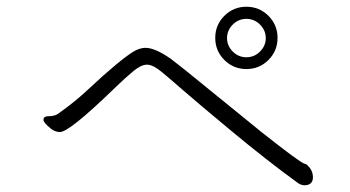

<svg xmlns="http://www.w3.org/2000/svg" viewBox="-20 -666 1040 570"><path d="M804 -553.5Q804 -592 777 -619Q750 -646 711.5 -646Q673 -646 646 -619Q619 -592 619 -553.5Q619 -515 646 -488Q673 -461 711.5 -461Q750 -461 777 -488Q804 -515 804 -553.5ZM769 -553Q769 -530 752 -513Q735 -496 711.5 -496Q688 -496 671 -513Q654 -530 654 -553Q654 -576 671 -593Q688 -610 711.5 -610Q735 -610 752 -593Q769 -576 769 -553ZM884 -180Q871 -183 755 -275Q715 -307 613.5 -390Q512 -473 489 -490Q441 -524 412 -524Q395 -524 376.5 -513Q358 -502 323 -473Q288 -444 245 -403.5Q202 -363 152 -328Q142 -321 124 -321Q109 -321 109 -310Q109 -302 131 -284Q144 -274 158 -274Q186 -274 322 -406Q353 -436 376 -455Q399 -474 416.5 -474Q434 -474 460 -452.5Q486 -431 526 -396Q566 -361 669 -275.5Q772 -190 860 -126Q872 -116 884 -116Q896 -116 902.5 -122Q909 -128 909 -139Q909 -160 894 -174Q890 -179 884 -180Z"/></svg>

Font: LXGW WenKai Mono TC Light
Style: Regular
Weight: 300
Designer: LXGW / Fontworks Inc.
Foundry: LXGW / Fontworks Inc.
Version: Version 1.330